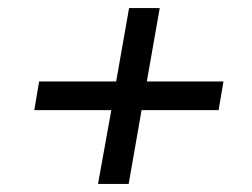

<svg xmlns="http://www.w3.org/2000/svg" viewBox="-20 -528 624 476"><path d="M223 -72 256 -255H65L77 -326H268L300 -508H376L344 -326H534L522 -255H331L299 -72Z"/></svg>

Font: DeepMind Sans
Style: Italic
Weight: 400
Italic angle: -10°
Designer: Jonny Pinhorn / Modifications: Colophon Foundry
Foundry: Colophon Foundry
Version: Version 1.002; ttfautohint (v1.8.2)